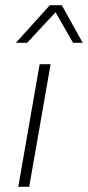

<svg xmlns="http://www.w3.org/2000/svg" viewBox="-20 -716 337 736"><path d="M50 0 132 -470H174L92 0ZM41 -552 171 -696H217L297 -552H260L193 -669L84 -552Z"/></svg>

Font: Gantari ExtraLight
Style: Italic
Weight: 250
Italic angle: -10°
Designer: Anugrah Pasau
Foundry: Lafontype
Version: Version 1.000